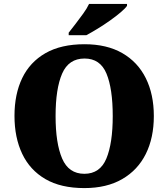

<svg xmlns="http://www.w3.org/2000/svg" viewBox="-20 -951 860 981"><path d="M411 10Q291 10 212 -36Q133 -82 93.5 -165Q54 -248 54 -359Q54 -470 93.5 -552Q133 -634 212.5 -679.5Q292 -725 412 -725Q526 -725 605 -679.5Q684 -634 725 -551.5Q766 -469 766 -358Q766 -247 725 -164.5Q684 -82 604.5 -36Q525 10 411 10ZM411 -63Q491 -63 523.5 -141Q556 -219 556 -358Q556 -498 524 -575Q492 -652 412 -652Q331 -652 297.5 -575Q264 -498 264 -358Q264 -219 297.5 -141Q331 -63 411 -63ZM331 -784Q346 -803 366 -829Q386 -855 405.5 -882Q425 -909 435 -931H629V-921Q620 -908 596.5 -888Q573 -868 542 -846Q511 -824 479 -804.5Q447 -785 421 -771H331Z"/></svg>

Font: Noto Serif Tamil Black
Style: Italic
Weight: 900
Italic angle: -12°
Designer: Indian Type Foundry, Tom Grace, and the Monotype Design Team
Foundry: Monotype Imaging Inc.
Version: Version 2.003; ttfautohint (v1.8.4.7-5d5b)